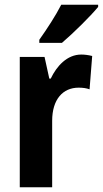

<svg xmlns="http://www.w3.org/2000/svg" viewBox="-20 -786 432 806"><path d="M392 -757V-766H237C214 -721 179 -667 145 -619V-606H240C288 -647 361 -719 392 -757ZM321 -557C262 -557 218 -509 193 -456H187L167 -547H63V0H199V-279C199 -369 244 -418 310 -418C327 -418 343 -416 356 -411L367 -551C351 -555 335 -557 321 -557Z"/></svg>

Font: Noto Sans Devanagari UI Condensed
Style: Bold
Weight: 700
Width: 3
Designer: Jelle Bosma - Monotype Design Team
Foundry: Monotype Imaging Inc.
Version: Version 2.004